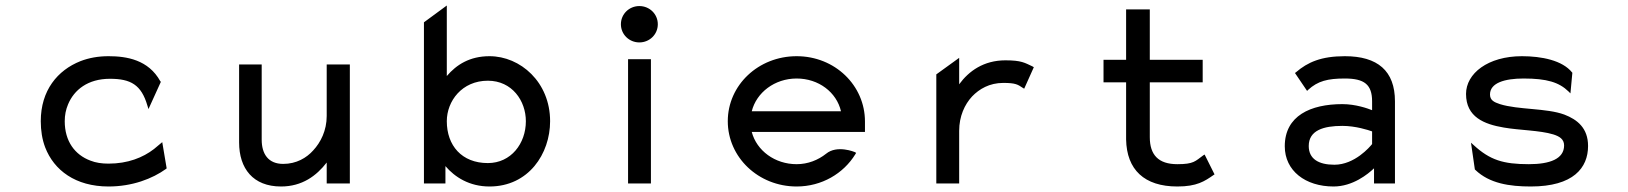

<svg xmlns="http://www.w3.org/2000/svg" viewBox="-20 -666 5911 697"><path d="M519 -270 564 -369 562 -371C519 -449 440 -462 374 -462C337 -462 303 -456 272 -444C189 -411 128 -338 128 -226C128 -192 133 -160 144 -131C176 -48 254 11 374 11C460 11 533 -17 583 -53L585 -55L569 -150L539 -125C499 -94 444 -72 374 -72C350 -72 328 -75 308 -83C252 -104 215 -153 215 -226C215 -248 219 -268 227 -287C249 -340 299 -380 379 -380C455 -380 493 -358 515 -283Z M848 -149C848 -54 899 11 1000 11C1077 11 1129 -28 1166 -76V0H1250V-432H1166V-245C1166 -192 1144 -149 1117 -120C1093 -93 1056 -71 1008 -71C954 -71 930 -107 930 -159V-432H848Z M1977 -226C1977 -368 1869 -462 1757 -462C1685 -462 1637 -431 1602 -390V-646L1519 -585V0H1597V-63C1631 -23 1684 11 1757 11C1899 11 1977 -108 1977 -226ZM1889 -226C1889 -145 1835 -74 1751 -74C1656 -74 1602 -138 1602 -226C1602 -299 1657 -373 1751 -373C1839 -373 1889 -300 1889 -226Z M2301 -512C2338 -512 2368 -541 2368 -578C2368 -615 2338 -644 2301 -644C2264 -644 2234 -615 2234 -578C2234 -541 2264 -512 2301 -512ZM2343 -451H2260V0H2343Z M3120 -187V-225C3120 -356 3011 -462 2872 -462C2733 -462 2622 -357 2622 -226C2622 -95 2733 11 2872 11C2963 11 3042 -36 3085 -106L3088 -111L3083 -114C3083 -114 3019 -141 2979 -108C2950 -85 2913 -70 2872 -70C2793 -70 2727 -119 2709 -187ZM2709 -262C2726 -330 2792 -381 2872 -381C2952 -381 3017 -331 3033 -262Z M3728 -425C3700 -438 3688 -447 3630 -447C3551 -447 3497 -408 3462 -360V-456L3379 -396V0H3462V-191C3462 -244 3482 -287 3509 -316C3535 -343 3572 -365 3622 -365C3667 -365 3675 -359 3693 -347L3698 -344L3733 -422Z M4389 -33 4353 -105 4348 -102C4319 -81 4314 -70 4254 -70C4185 -70 4154 -104 4154 -168V-367H4346V-449H4154V-632H4068V-449H3986V-367H4068V-160C4070 -50 4134 11 4254 11C4325 11 4353 -8 4386 -31Z M4681 -401 4725 -336 4729 -340C4764 -372 4800 -381 4862 -381C4933 -381 4961 -359 4961 -298V-266C4946 -272 4902 -288 4853 -288C4738 -288 4644 -246 4644 -135C4644 -46 4719 11 4821 11C4891 11 4946 -34 4968 -55V0H5044V-298C5044 -409 4981 -462 4862 -462C4776 -462 4727 -440 4685 -404ZM4731 -136C4731 -193 4785 -209 4853 -209C4901 -209 4947 -194 4961 -189V-143C4953 -133 4898 -68 4824 -68C4767 -68 4731 -89 4731 -136Z M5336 -49C5387 0 5460 11 5537 11C5692 11 5745 -57 5745 -136C5745 -201 5706 -232 5659 -250C5594 -274 5492 -267 5425 -288C5404 -295 5389 -302 5389 -323C5389 -365 5442 -381 5511 -381C5596 -381 5640 -367 5674 -334L5681 -327L5688 -402L5687 -403C5652 -447 5576 -462 5505 -462C5381 -462 5302 -399 5302 -325C5302 -241 5368 -215 5439 -203C5496 -193 5570 -193 5619 -178C5641 -171 5658 -161 5658 -138C5658 -89 5606 -70 5530 -70C5437 -70 5389 -85 5330 -139L5320 -148L5334 -51Z"/></svg>

Font: Charger Monospace
Style: Regular
Weight: 400
Designer: Jasper
Foundry: Cannot Into Space Fonts
Version: Version 0.980